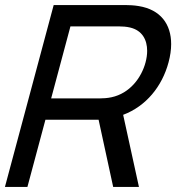

<svg xmlns="http://www.w3.org/2000/svg" viewBox="-46 -740 707 760"><path d="M504 0 441.5 -285.5C532.1 -319.5 595.7 -398 621.1 -493C628 -518.6 631.5 -543 631.5 -565.6C631.5 -644.3 589.6 -702 502.9 -716C485.2 -719 465 -720 451 -720H166.5L-26.5 0H62.5L133.8 -266H344.3L402 0ZM156.5 -350.5 232.8 -635.5H425.3C437.8 -635.5 455.1 -634.5 469.1 -631C517.4 -619.5 536.5 -581.9 536.5 -538.7C536.5 -523.9 534.2 -508.3 530.1 -493C514.1 -433 468.3 -370.5 395.2 -355C379.2 -351.5 361.5 -350.5 349 -350.5Z"/></svg>

Font: Manrope
Style: MediumItalic
Weight: 500
Italic angle: -15°
Designer: Mikhail Sharanda
Foundry: Mikhail Sharanda
Version: Version 4.502;hotconv 1.0.109;makeotfexe 2.5.65596